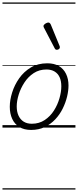

<svg xmlns="http://www.w3.org/2000/svg" viewBox="-20 -1030 629 1550"><path d="M231 19Q175 19 136.5 -4.5Q98 -28 78.5 -70.5Q59 -113 59 -168Q59 -222 78 -283Q97 -344 135 -398Q173 -452 229.5 -485.5Q286 -519 362 -519Q417 -519 455 -497Q493 -475 513 -434Q533 -393 533 -340Q533 -298 521.5 -250Q510 -202 486.5 -154Q463 -106 426.5 -67Q390 -28 341.5 -4.5Q293 19 231 19ZM237 -31Q296 -31 341 -61Q386 -91 415.5 -137.5Q445 -184 460 -236.5Q475 -289 475 -333Q475 -376 461.5 -406Q448 -436 421 -452.5Q394 -469 355 -469Q297 -469 252.5 -440Q208 -411 177.5 -364.5Q147 -318 131 -266.5Q115 -215 115 -171Q115 -128 129.5 -96.5Q144 -65 171 -48Q198 -31 237 -31ZM438 -628Q434 -628 430 -630Q426 -632 422 -639L334 -808Q332 -812 331.5 -815Q331 -818 331 -822Q333 -828 339.5 -834Q346 -840 355 -844Q364 -848 371 -848Q382 -848 390 -832L461 -659Q463 -655 463 -652Q463 -649 463 -646Q462 -637 454 -632.5Q446 -628 438 -628ZM0 490H589V500H0ZM0 -20H589V0H0ZM0 -505H589V-500H0ZM0 -1010H589V-1000H0Z"/></svg>

Font: Playwrite AU VIC Guides
Style: Regular
Weight: 400
Designer: Veronika Burian, José Scaglione
Foundry: TypeTogether
Version: Version 1.003